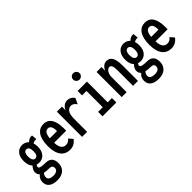

<svg xmlns="http://www.w3.org/2000/svg" viewBox="57 -1503 2510 2510"><g transform="rotate(-45 1312.5 -247.5)"><path d="M174 -156C249 -156 307 -212 307 -316C307 -342 304 -366 297 -386C316 -400 338 -406 363 -401L356 -475C321 -479 291 -465 266 -440C243 -465 211 -479 174 -479C96 -479 42 -417 42 -316C42 -262 56 -220 83 -192C60 -168 42 -140 42 -109C42 -79 52 -58 70 -44C41 -23 21 11 21 54C21 133 78 175 181 175C294 175 346 106 346 28C346 -49 314 -97 225 -97C144 -97 116 -108 116 -132C116 -144 122 -152 130 -163C144 -158 158 -156 174 -156ZM174 -231C143 -231 124 -262 124 -316C124 -370 144 -400 174 -400C207 -400 225 -371 225 -316C225 -261 208 -231 174 -231ZM97 41C97 15 107 -3 122 -20C146 -14 173 -12 201 -12C250 -12 268 0 268 37C268 71 239 96 186 96C133 96 97 79 97 41Z M578 11C632 11 677 -14 708 -59L661 -114C640 -86 615 -72 582 -72C533 -73 496 -106 493 -203H716C717 -216 717 -230 717 -243C717 -408 657 -476 568 -476C470 -476 403 -399 403 -228C403 -65 473 11 578 11ZM494 -284C501 -362 527 -394 565 -394C609 -394 628 -359 628 -284Z M806 1H899V-246C899 -358 946 -391 992 -391C1022 -391 1045 -371 1067 -341L1104 -421C1080 -456 1048 -476 1005 -476C963 -477 919 -448 900 -397V-465H806Z M1312 -552C1344 -552 1372 -579 1372 -611C1372 -643 1344 -670 1312 -670C1279 -670 1253 -645 1253 -611C1253 -579 1280 -552 1312 -552ZM1185 0H1441V-82H1362V-465H1189V-383H1271V-82H1185Z M1540 0H1631V-275C1631 -350 1668 -393 1704 -393C1733 -393 1749 -365 1749 -288V0H1840V-290C1840 -434 1794 -476 1731 -476C1687 -476 1654 -446 1631 -399V-465H1540Z M2049 -156C2124 -156 2182 -212 2182 -316C2182 -342 2179 -366 2172 -386C2191 -400 2213 -406 2238 -401L2231 -475C2196 -479 2166 -465 2141 -440C2118 -465 2086 -479 2049 -479C1971 -479 1917 -417 1917 -316C1917 -262 1931 -220 1958 -192C1935 -168 1917 -140 1917 -109C1917 -79 1927 -58 1945 -44C1916 -23 1896 11 1896 54C1896 133 1953 175 2056 175C2169 175 2221 106 2221 28C2221 -49 2189 -97 2100 -97C2019 -97 1991 -108 1991 -132C1991 -144 1997 -152 2005 -163C2019 -158 2033 -156 2049 -156ZM2049 -231C2018 -231 1999 -262 1999 -316C1999 -370 2019 -400 2049 -400C2082 -400 2100 -371 2100 -316C2100 -261 2083 -231 2049 -231ZM1972 41C1972 15 1982 -3 1997 -20C2021 -14 2048 -12 2076 -12C2125 -12 2143 0 2143 37C2143 71 2114 96 2061 96C2008 96 1972 79 1972 41Z M2453 11C2507 11 2552 -14 2583 -59L2536 -114C2515 -86 2490 -72 2457 -72C2408 -73 2371 -106 2368 -203H2591C2592 -216 2592 -230 2592 -243C2592 -408 2532 -476 2443 -476C2345 -476 2278 -399 2278 -228C2278 -65 2348 11 2453 11ZM2369 -284C2376 -362 2402 -394 2440 -394C2484 -394 2503 -359 2503 -284Z"/></g></svg>

Font: Inconsolata Condensed
Style: Bold
Weight: 700
Width: 3
Monospace: yes
Designer: Raph Levien, Cyreal, Brenton Simpson
Foundry: Raph Levien, Cyreal, Google
Version: Version 3.100